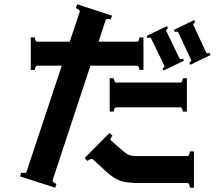

<svg xmlns="http://www.w3.org/2000/svg" viewBox="-20 -842 1040 898"><path d="M951 -593Q956 -593 960 -595L965 -585L870 -539L865 -549Q869 -551 872 -554.5Q875 -558 874 -561L813 -692Q812 -694 807 -694Q802 -694 798 -692L793 -702L888 -748L893 -738Q889 -736 886 -732.5Q883 -729 884 -726L945 -595Q946 -593 951 -593ZM826 -566Q832 -566 836 -568L840 -558L745 -512L740 -522Q744 -524 747 -527.5Q750 -531 749 -534L686 -664Q685 -666 680 -666Q674 -666 670 -664L666 -674L761 -720L766 -710Q762 -708 759 -704.5Q756 -701 757 -698L820 -568Q821 -566 826 -566ZM226 1V2Q226 7 232 11.5Q238 16 244 18L238 36L74 -17L79 -35Q85 -33 92 -33Q103 -33 104 -38L269 -535H154Q149 -535 146 -528.5Q143 -522 143 -515H124V-667H143Q143 -660 146 -653.5Q149 -647 154 -647H306L353 -787V-788Q353 -793 347 -797.5Q341 -802 335 -804L341 -822L504 -769L498 -751Q492 -753 485 -753Q475 -753 474 -748L441 -647H621Q626 -647 629 -653.5Q632 -660 632 -667H651V-515H632Q632 -522 629 -528.5Q626 -535 621 -535H403ZM512 -476Q512 -470 515 -463Q518 -456 523 -456H824Q829 -456 832 -463Q835 -470 835 -476H854V-320H835Q835 -326 832 -333Q829 -340 824 -340H523Q518 -340 515 -333Q512 -326 512 -320H493V-476ZM887 -134V36H868Q868 29 865 21.5Q862 14 857 14H632Q573 14 542.5 3.5Q512 -7 475 -41L413 -98Q412 -99 409 -99Q404 -99 398.5 -96Q393 -93 389 -89L376 -103L492 -220L506 -207Q501 -202 498 -195Q495 -188 499 -185L554 -137Q572 -121 585.5 -116.5Q599 -112 628 -112H857Q862 -112 865 -119.5Q868 -127 868 -134Z"/></svg>

Font: Aoboshi One
Style: Regular
Weight: 400
Designer: IKIMOJI
Foundry: Natsumi Matsuba
Version: Version 1.000; ttfautohint (v1.8.3)